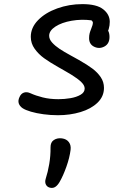

<svg xmlns="http://www.w3.org/2000/svg" viewBox="-20 -551 660 946"><path d="M91.3 -18Q77.2 -27.5 72.5 -41.5Q67.8 -55.5 76.3 -73.3Q83.5 -89.8 98 -94.8Q112.5 -99.8 130.7 -91.3Q155.8 -79.8 190.4 -71.1Q225 -62.3 267.7 -62.3Q297.7 -62.3 327.2 -67.3Q356.7 -72.3 376.9 -84.1Q397.2 -95.8 397.2 -115Q397.2 -130.5 380.1 -147.1Q363 -163.7 330.7 -183.5Q314.5 -193 306.8 -197.6Q299 -202.2 283.3 -211.2L266.8 -220.5Q225 -244.2 197.4 -264.1Q169.8 -284 150.8 -310.6Q131.7 -337.2 131.7 -369.7Q131.7 -414.7 167.3 -451.5Q203 -488.3 261.8 -509.5Q320.7 -530.7 385.8 -530.7Q456.2 -530.7 488.3 -505.4Q520.5 -480.2 520.8 -443.8Q521 -407.5 500 -372.7L495.3 -416Q507.3 -410 513.4 -398.5Q519.5 -387 519.5 -368.7Q519.5 -335.3 494.5 -321.9Q469.5 -308.5 444.2 -320.6Q419 -332.7 419 -363Q419 -376.2 421.5 -386.2Q424 -396.3 429 -408.3Q433.3 -419.5 435.7 -426.9Q438 -434.3 437.5 -442.7L430.8 -450.8Q381.5 -457.2 332.9 -448.8Q284.3 -440.3 253.2 -420.2Q222.2 -400 222.2 -374.7Q222.2 -357.5 237 -341.1Q251.8 -324.7 273.6 -310.2Q295.3 -295.8 330.3 -276.7Q337.8 -272.3 344.2 -269.1Q350.5 -265.8 357.8 -261.5L368.3 -255.7Q410.2 -232 435.3 -213.1Q460.5 -194.2 476.4 -170.6Q492.3 -147 492.3 -118Q492.3 -75.7 460.6 -45.1Q428.8 -14.5 376.9 1.1Q325 16.7 265.5 16.7Q229.2 16.7 194.2 11.9Q159.3 7.2 132.2 -0.8Q105 -8.8 91.3 -18ZM205.3 329.3Q215.7 297.5 222.6 257.2Q229.5 216.8 229 175.3Q228.5 149.8 245.5 138.8Q262.5 127.7 285.5 130.8Q308 134 319.3 149.2Q330.7 164.5 327.8 187.2Q323 225.7 307.3 269.9Q291.7 314.2 274.2 344.5Q264.7 361.2 253.6 369Q242.5 376.8 228.8 374.3Q213.3 371.7 206.6 359.2Q199.8 346.7 205.3 329.3Z"/></svg>

Font: Monaspace Radon Var
Style: Regular
Weight: 400
Designer: Riley Cran and the Lettermatic Team
Version: Version 1.000 (Monaspace Radon Var)